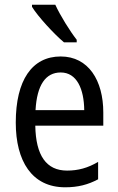

<svg xmlns="http://www.w3.org/2000/svg" viewBox="-20 -786 502 816"><path d="M215 -766H116V-757C141 -716 210 -641 252 -606H306V-617C277 -654 236 -720 215 -766ZM238 -546C116 -546 47 -445 47 -265C47 -102 115 10 257 10C311 10 354 -1 397 -24V-98C353 -72 312 -61 265 -61C177 -61 132 -125 130 -252H419V-308C419 -444 356 -546 238 -546ZM238 -478C307 -478 337 -407 338 -318H131C137 -425 174 -478 238 -478Z"/></svg>

Font: Noto Sans Gujarati UI Condensed
Style: Regular
Weight: 400
Width: 3
Designer: Jelle Bosma - Monotype Design Team, Universal Thirst
Foundry: Monotype Imaging Inc.
Version: Version 2.106